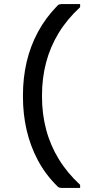

<svg xmlns="http://www.w3.org/2000/svg" viewBox="-20 -776 440 937"><path d="M260 -748Q264 -753 269.5 -754.5Q275 -756 280 -756Q296 -756 310 -756Q324 -756 339 -756Q354 -756 371 -756V-741Q307 -682 266 -614.5Q225 -547 205 -471Q185 -395 185 -311V-303Q185 -221 205 -144.5Q225 -68 266.5 0Q308 68 371 126V141Q354 141 339 141Q324 141 310 141Q296 141 280 141Q275 141 269.5 139.5Q264 138 260 133Q202 76 165 6.5Q128 -63 110 -141Q92 -219 92 -303V-311Q92 -396 110 -473.5Q128 -551 165.5 -620.5Q203 -690 260 -748Z"/></svg>

Font: Recursive
Style: Regular
Weight: 400
Version: Version 1.085